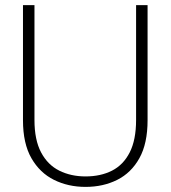

<svg xmlns="http://www.w3.org/2000/svg" viewBox="-20 -720 668 752"><path d="M315 12Q247 12 191.5 -15.5Q136 -43 103 -100.5Q70 -158 70 -249V-700H115V-250Q115 -172 141 -123Q167 -74 212.5 -51.5Q258 -29 315 -29Q374 -29 418.5 -51.5Q463 -74 488 -123Q513 -172 513 -250V-700H558V-249Q558 -158 526 -100.5Q494 -43 439 -15.5Q384 12 315 12Z"/></svg>

Font: DM Sans 18pt ExtraLight
Style: Regular
Weight: 250
Designer: Colophon Foundry, Jonny Pinhorn
Foundry: Colophon Foundry
Version: Version 4.004;gftools[0.9.30]